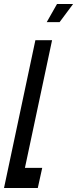

<svg xmlns="http://www.w3.org/2000/svg" viewBox="-44 -935 384 955"><path d="M-24 0H144L166 -100H80L215 -735H132ZM188.5 -825H252.5L319.5 -915H239.5Z"/></svg>

Font: League Gothic Condensed Italic
Style: Regular
Weight: 400
Width: 3
Designer: The League of Moveable Type
Version: Version 1.600; ttfautohint (v1.8.3)